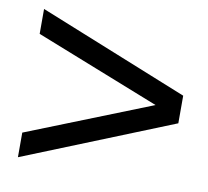

<svg xmlns="http://www.w3.org/2000/svg" viewBox="-62 -562 684 630"><g transform="rotate(10 280.0 -247.0)"><path d="M36 -82 451 -247 36 -411V-494L535 -293V-201L36 0Z"/></g></svg>

Font: Hanken Grotesk Medium
Style: Regular
Weight: 500
Designer: Alfredo Marco Pradil
Foundry: Hanken Design Co.
Version: Version 3.014